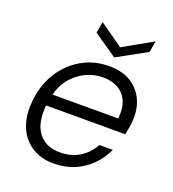

<svg xmlns="http://www.w3.org/2000/svg" viewBox="-130 -799 823 912"><g transform="rotate(20 281.5 -343.5)"><path d="M243 12Q181 12 136 -15.5Q91 -43 67.5 -92Q44 -141 46 -207Q48 -273 70 -328.5Q92 -384 131 -425.5Q170 -467 221.5 -490Q273 -513 335 -513Q402 -513 445 -486Q488 -459 509 -415Q530 -371 528 -317Q528 -299 524 -276Q520 -253 516 -235H102L112 -294H459Q465 -346 450 -381Q435 -416 403 -434.5Q371 -453 324 -453Q280 -453 237.5 -432.5Q195 -412 164.5 -373Q134 -334 123 -275L118 -249Q109 -189 121.5 -143.5Q134 -98 168 -73Q202 -48 254 -48Q310 -48 352 -74Q394 -100 418 -145H486Q466 -100 431 -64.5Q396 -29 348.5 -8.5Q301 12 243 12ZM501 -699 491 -642 342 -560 223 -642 233 -699 352 -615Z"/></g></svg>

Font: DM Sans 18pt Light
Style: Italic
Weight: 300
Italic angle: -10°
Designer: Colophon Foundry, Jonny Pinhorn
Foundry: Colophon Foundry
Version: Version 4.004;gftools[0.9.30]